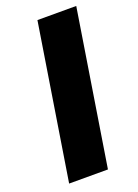

<svg xmlns="http://www.w3.org/2000/svg" viewBox="-137 -764 593 823"><g transform="rotate(-20 160.0 -352.5)"><path d="M31 0 143 -705H320L208 0Z"/></g></svg>

Font: Nunito Sans 7pt Condensed Black
Style: Italic
Weight: 900
Width: 3
Italic angle: -9°
Designer: Vernon Adams
Foundry: Vernon Adams
Version: Version 3.101;gftools[0.9.27]